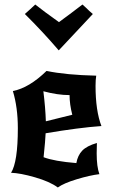

<svg xmlns="http://www.w3.org/2000/svg" viewBox="-20 -798 501 850"><path d="M236 32Q201 6 135 -13Q69 -32 29 -33Q59 -81 59 -230Q59 -322 37 -395Q109 -409 186 -484Q272 -466 406 -463Q403 -445 403 -418Q403 -308 429 -240Q330 -233 182 -208Q181 -179 173 -102Q220 -84 318 -76Q324 -110 344 -131Q364 -152 409 -165Q408 -149 408 -119Q408 -60 420 -27Q378 -22 320 -4.5Q262 13 236 32ZM172 -394Q181 -321 183 -261L300 -290Q288 -336 288 -377Q235 -377 172 -394ZM391 -736Q388 -733 340 -681.5Q292 -630 240 -575Q169 -658 90 -736Q101 -745 114 -757.5Q127 -770 136 -778Q175 -747 241 -700Q301 -744 345 -778Q353 -771 361 -763.5Q369 -756 375.5 -749.5Q382 -743 391 -736Z"/></svg>

Font: NewRocker
Style: Regular
Weight: 400
Designer: Pablo Impallari, Brenda Gallo, Rodrigo Fuenzalida
Foundry: Pablo Impallari, Brenda Gallo, Rodrigo Fuenzalida
Version: Version 1.000